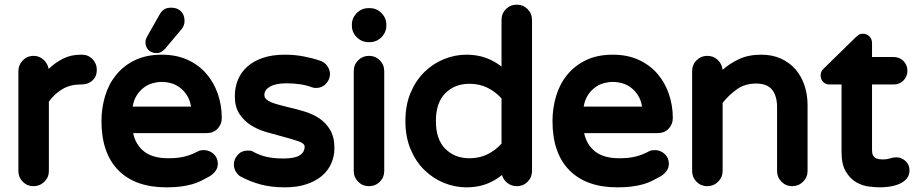

<svg xmlns="http://www.w3.org/2000/svg" viewBox="-20 -775 3928 825"><path d="M124 -535Q149 -535 167 -518.5Q185 -502 189 -479Q216 -505 250 -522.5Q284 -540 327 -540H332Q359 -540 377.5 -521Q396 -502 396 -475Q396 -446 377 -429Q358 -412 330 -412H325Q282 -412 248 -392Q214 -372 190 -338V-40Q190 -13 170.5 6Q151 25 124 25Q97 25 78 6Q59 -13 59 -40V-469Q59 -496 78 -515.5Q97 -535 124 -535Z M675 -540Q738 -540 786 -518Q834 -496 866.5 -458.5Q899 -421 916 -371.5Q933 -322 933 -268Q933 -241 915 -222Q897 -203 867 -203H552Q563 -152 600 -123.5Q637 -95 703 -95Q745 -95 774 -102.5Q803 -110 829 -124Q836 -128 842 -129Q848 -130 856 -130Q880 -130 898 -113.5Q916 -97 916 -71Q916 -53 905 -39Q894 -25 880 -17Q862 -7 844 2Q826 11 804.5 17Q783 23 756.5 26.5Q730 30 695 30Q561 30 488.5 -43.5Q416 -117 416 -255Q416 -309 431 -360.5Q446 -412 478 -452Q510 -492 559 -516Q608 -540 675 -540ZM801 -317Q796 -346 783 -366Q770 -386 752.5 -399Q735 -412 715 -417.5Q695 -423 675 -423Q656 -423 636 -417.5Q616 -412 598.5 -399Q581 -386 568 -366Q555 -346 550 -317ZM605 -594Q605 -604 609 -611.5Q613 -619 615 -623L666 -713Q673 -726 684.5 -734Q696 -742 716 -742Q742 -742 757.5 -726.5Q773 -711 773 -685Q773 -664 758 -647L689 -565Q681 -557 673 -552Q665 -547 652 -547Q631 -547 618 -560Q605 -573 605 -594Z M985 -68Q985 -91 1001.5 -109.5Q1018 -128 1044 -128Q1051 -128 1056.5 -127.5Q1062 -127 1070 -122Q1095 -108 1125.5 -101Q1156 -94 1198 -94Q1246 -94 1267.5 -107.5Q1289 -121 1289 -145Q1289 -159 1261 -168.5Q1233 -178 1195 -188Q1161 -197 1124.5 -207.5Q1088 -218 1058 -237Q1028 -256 1008.5 -286Q989 -316 989 -362Q989 -400 1002.5 -432.5Q1016 -465 1043 -489Q1070 -513 1110 -526.5Q1150 -540 1204 -540Q1247 -540 1285.5 -532.5Q1324 -525 1356 -514Q1376 -507 1387 -490.5Q1398 -474 1398 -457Q1398 -434 1381 -415.5Q1364 -397 1338 -397Q1328 -397 1320 -400Q1276 -417 1211 -417Q1165 -417 1140.5 -403Q1116 -389 1116 -367Q1116 -356 1124 -348.5Q1132 -341 1145.5 -335.5Q1159 -330 1177.5 -325Q1196 -320 1216 -315Q1251 -307 1286.5 -296.5Q1322 -286 1351 -267Q1380 -248 1398.5 -217Q1417 -186 1417 -138Q1417 -104 1403.5 -73Q1390 -42 1363.5 -19.5Q1337 3 1297 16.5Q1257 30 1204 30Q1146 30 1099.5 17.5Q1053 5 1011 -18Q1000 -26 992.5 -39Q985 -52 985 -68Z M1500 -469Q1500 -497 1519 -516Q1538 -535 1565 -535Q1593 -535 1612 -516Q1631 -497 1631 -469V-40Q1631 -13 1612 6Q1593 25 1565 25Q1538 25 1519 6Q1500 -13 1500 -40ZM1492 -665V-669Q1492 -698 1513 -719Q1534 -740 1563 -740H1569Q1598 -740 1619 -719Q1640 -698 1640 -669V-665Q1640 -636 1619 -615Q1598 -594 1569 -594H1563Q1534 -594 1513 -615Q1492 -636 1492 -665Z M1722 -255Q1722 -324 1744.5 -377Q1767 -430 1804 -466Q1841 -502 1888 -521Q1935 -540 1984 -540Q2029 -540 2066 -527Q2103 -514 2135 -489V-689Q2135 -717 2154 -736Q2173 -755 2201 -755Q2228 -755 2247 -736Q2266 -717 2266 -689V-40Q2266 -13 2247 6Q2228 25 2201 25Q2178 25 2160.5 11.5Q2143 -2 2137 -23Q2105 3 2067.5 16.5Q2030 30 1984 30Q1935 30 1888 11Q1841 -8 1804 -44Q1767 -80 1744.5 -133Q1722 -186 1722 -255ZM1853 -255Q1853 -176 1893.5 -135.5Q1934 -95 1997 -95Q2040 -95 2074.5 -112Q2109 -129 2135 -158V-352Q2109 -381 2074.5 -398Q2040 -415 1997 -415Q1934 -415 1893.5 -374.5Q1853 -334 1853 -255Z M2354 -255Q2354 -309 2369 -360.5Q2384 -412 2416 -452Q2448 -492 2497 -516Q2546 -540 2613 -540Q2676 -540 2724 -518Q2772 -496 2804.5 -458.5Q2837 -421 2854 -371.5Q2871 -322 2871 -268Q2871 -241 2853 -222Q2835 -203 2805 -203H2490Q2501 -152 2538 -123.5Q2575 -95 2641 -95Q2683 -95 2712 -102.5Q2741 -110 2767 -124Q2774 -128 2780 -129Q2786 -130 2794 -130Q2818 -130 2836 -113.5Q2854 -97 2854 -71Q2854 -53 2843 -39Q2832 -25 2818 -17Q2800 -7 2782 2Q2764 11 2742.5 17Q2721 23 2694.5 26.5Q2668 30 2633 30Q2499 30 2426.5 -43.5Q2354 -117 2354 -255ZM2739 -317Q2734 -346 2721 -366Q2708 -386 2690.5 -399Q2673 -412 2653 -417.5Q2633 -423 2613 -423Q2594 -423 2574 -417.5Q2554 -412 2536.5 -399Q2519 -386 2506 -366Q2493 -346 2488 -317Z M2954 -40V-469Q2954 -497 2973 -516Q2992 -535 3019 -535Q3045 -535 3063.5 -518Q3082 -501 3085 -475Q3115 -502 3155.5 -521Q3196 -540 3251 -540Q3299 -540 3336 -523Q3373 -506 3398.5 -476.5Q3424 -447 3437 -407.5Q3450 -368 3450 -324V-40Q3450 -13 3430.5 6Q3411 25 3384 25Q3357 25 3338 6Q3319 -13 3319 -40V-314Q3319 -362 3298 -389Q3277 -416 3229 -416Q3181 -416 3146.5 -391.5Q3112 -367 3085 -333V-40Q3085 -13 3065.5 6Q3046 25 3019 25Q2992 25 2973 6Q2954 -13 2954 -40Z M3521 -482 3657 -615Q3661 -619 3668.5 -624.5Q3676 -630 3688 -630Q3705 -630 3716 -618.5Q3727 -607 3727 -590V-530H3820Q3845 -530 3862 -513Q3879 -496 3879 -471Q3879 -446 3862 -429Q3845 -412 3820 -412H3727V-130Q3727 -115 3731.5 -107Q3736 -99 3743 -95.5Q3750 -92 3758 -91Q3766 -90 3772 -90Q3784 -90 3792 -91.5Q3800 -93 3807 -95Q3818 -99 3832 -99Q3853 -99 3870.5 -83.5Q3888 -68 3888 -43Q3888 -21 3875 -6.5Q3862 8 3842.5 16Q3823 24 3801 27Q3779 30 3762 30Q3742 30 3713.5 26.5Q3685 23 3659 8Q3633 -7 3614.5 -37.5Q3596 -68 3596 -122V-412H3545Q3528 -412 3517 -423Q3506 -434 3506 -451Q3506 -469 3521 -482Z"/></svg>

Font: Varela Round Precious
Style: Bold
Weight: 700
Version: Version 1.000